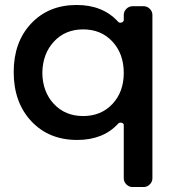

<svg xmlns="http://www.w3.org/2000/svg" viewBox="-20 -557 722 771"><path d="M557 -532Q571 -532 581.5 -521.5Q592 -511 592 -497V159Q592 173 581.5 183.5Q571 194 557 194H512Q498 194 487.5 183.5Q477 173 477 159V-55Q477 -62 468.5 -64Q460 -66 455 -61Q395 5 290 5Q176 5 105.5 -70.5Q35 -146 35 -268Q35 -388 105 -462.5Q175 -537 288 -537Q393 -537 454 -470Q459 -464 468 -466.5Q477 -469 477 -477V-497Q477 -511 487.5 -521.5Q498 -532 512 -532ZM477 -264Q477 -341 431.5 -390Q386 -439 314 -439Q242 -439 196.5 -390Q151 -341 150 -264Q151 -188 196.5 -139.5Q242 -91 314 -91Q386 -91 431.5 -139.5Q477 -188 477 -264Z"/></svg>

Font: Trueno
Style: Round
Weight: 400
Designer: Julieta Ulanovsky, Jasper
Foundry: Julieta Ulanovsky, Cannot Into Space Fonts
Version: Version 3.001